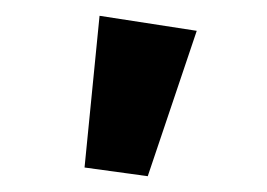

<svg xmlns="http://www.w3.org/2000/svg" viewBox="-20 -772 338 243"><path d="M167 -549 87 -560 106 -752 229 -733Z"/></svg>

Font: Cantarell
Style: Bold
Weight: 700
Designer: Dave Crossland, Nikolaus Waxweiler, Florian Fecher, Jacques Le Bailly, Eben Sorkin, Alexei Vanyashin, Alexios Zavras, Em
Version: Version 0.303